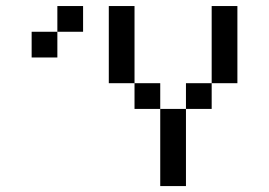

<svg xmlns="http://www.w3.org/2000/svg" viewBox="-20 -628 908 648"><path d="M173.6 -520.8V-607.6H260.4V-520.8ZM173.6 -520.8V-434H86.8V-520.8ZM520.8 -260.4H434V-347.2H520.8ZM607.6 -347.2H694.4V-260.4H607.6ZM694.4 -347.2V-607.6H781.2V-347.2ZM434 -347.2H347.2V-607.6H434ZM520.8 -260.4H607.6V0H520.8Z"/></svg>

Font: 8-bit Operator+ 8
Style: Regular
Weight: 400
Designer: GrandChaos9000
Version: Version 1.3.0 - August 1, 2014